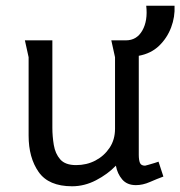

<svg xmlns="http://www.w3.org/2000/svg" viewBox="-20 -638 630 671"><path d="M232 13Q150 13 115 -37Q80 -87 80 -164V-438L67 -497H163V-191Q163 -162 168 -131.5Q173 -101 190.5 -81Q208 -61 246 -61Q283 -61 313.5 -77Q344 -93 363 -121.5Q382 -150 382 -188V-438L369 -497H420Q458 -497 477.5 -531.5Q497 -566 491 -618H590Q592 -579 578 -542Q564 -505 536 -478Q508 -451 465 -443V-97Q465 -79 469 -69Q473 -59 487 -59Q488 -59 498.5 -62Q509 -65 520.5 -68.5Q532 -72 534 -73L551 -21Q529 -13 504 -2Q479 9 455 9Q424 9 407 -11Q390 -31 385 -59Q356 -29 315.5 -8Q275 13 232 13Z"/></svg>

Font: Rosario Light
Style: Regular
Weight: 300
Designer: Hector Gatti
Foundry: Omnibus Type
Version: Version 1.101; ttfautohint (v1.8.1.43-b0c9)